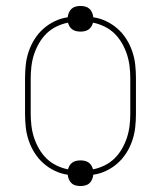

<svg xmlns="http://www.w3.org/2000/svg" viewBox="-20 -582 540 644"><path d="M250 42Q242 42 234 40Q226 38 220 32.5Q214 27 211 19.5Q208 12 207 4Q185 1 164 -9Q143 -19 126 -34Q109 -49 96.5 -68.5Q84 -88 76.5 -110Q69 -132 66.5 -154.5Q64 -177 64 -200V-320Q64 -343 66.5 -365.5Q69 -388 76.5 -410Q84 -432 96.5 -451.5Q109 -471 126 -486Q143 -501 164 -511Q185 -521 207 -524Q208 -532 211 -539.5Q214 -547 220 -552.5Q226 -558 234 -560Q242 -562 250 -562Q258 -562 266 -560Q274 -558 280 -552.5Q286 -547 289 -539.5Q292 -532 293 -524Q315 -521 336 -511Q357 -501 374 -486Q391 -471 403.5 -451.5Q416 -432 423.5 -410Q431 -388 433.5 -365.5Q436 -343 436 -320V-200Q436 -177 433.5 -154.5Q431 -132 423.5 -110Q416 -88 403.5 -68.5Q391 -49 374 -34Q357 -19 336 -9Q315 1 293 4Q292 12 289 19.5Q286 27 280 32.5Q274 38 266 40Q258 42 250 42ZM208 -14Q210 -21 213.5 -27Q217 -33 223 -37Q229 -41 236 -42.5Q243 -44 250 -44Q257 -44 264 -42.5Q271 -41 277 -37Q283 -33 286.5 -27Q290 -21 292 -14Q312 -18 330.5 -27Q349 -36 363.5 -50Q378 -64 388.5 -82Q399 -100 405.5 -119.5Q412 -139 414.5 -159.5Q417 -180 417 -200V-320Q417 -340 414.5 -360.5Q412 -381 405.5 -400.5Q399 -420 388.5 -438Q378 -456 363.5 -470Q349 -484 330.5 -493Q312 -502 292 -506Q290 -499 286.5 -493Q283 -487 277 -483Q271 -479 264 -477.5Q257 -476 250 -476Q243 -476 236 -477.5Q229 -479 223 -483Q217 -487 213.5 -493Q210 -499 208 -506Q188 -502 169.5 -493Q151 -484 136.5 -470Q122 -456 111.5 -438Q101 -420 94.5 -400.5Q88 -381 85.5 -360.5Q83 -340 83 -320V-200Q83 -180 85.5 -159.5Q88 -139 94.5 -119.5Q101 -100 111.5 -82Q122 -64 136.5 -50Q151 -36 169.5 -27Q188 -18 208 -14Z"/></svg>

Font: Iosevka SS18 Thin
Style: Regular
Weight: 100
Monospace: yes
Designer: Belleve Invis
Foundry: Belleve Invis
Version: Version 25.1.1; ttfautohint (v1.8.4)